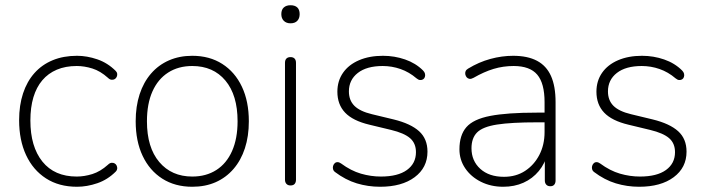

<svg xmlns="http://www.w3.org/2000/svg" viewBox="-20 -705 2699 733"><path d="M274 8Q205 8 155.5 -24Q106 -56 79.5 -113Q53 -170 53 -246Q53 -303 68 -348.5Q83 -394 111.5 -426Q140 -458 181 -475Q222 -492 274 -492Q312 -492 351.5 -478.5Q391 -465 422 -434Q427 -429 427.5 -423Q428 -417 425.5 -411.5Q423 -406 418 -403Q413 -400 406 -400.5Q399 -401 392 -408Q363 -434 332.5 -443.5Q302 -453 273 -453Q230 -453 197 -439Q164 -425 141.5 -398.5Q119 -372 107.5 -333.5Q96 -295 96 -245Q96 -145 142 -88Q188 -31 273 -31Q302 -31 332.5 -40.5Q363 -50 392 -76Q399 -83 406 -83.5Q413 -84 418 -81Q423 -78 425.5 -72.5Q428 -67 427.5 -61Q427 -55 422 -50Q391 -19 351.5 -5.5Q312 8 274 8Z M714 8Q648 8 599.5 -23Q551 -54 524.5 -110Q498 -166 498 -242Q498 -299 513 -345Q528 -391 556.5 -424Q585 -457 625 -474.5Q665 -492 714 -492Q780 -492 828.5 -461Q877 -430 903.5 -374Q930 -318 930 -242Q930 -185 915 -139Q900 -93 871.5 -60Q843 -27 803.5 -9.5Q764 8 714 8ZM714 -31Q767 -31 806 -56Q845 -81 866 -128.5Q887 -176 887 -242Q887 -342 840.5 -397.5Q794 -453 714 -453Q661 -453 622 -428Q583 -403 562 -356Q541 -309 541 -242Q541 -142 588 -86.5Q635 -31 714 -31Z M1089 3Q1079 3 1073.5 -3Q1068 -9 1068 -19V-465Q1068 -476 1073.5 -481.5Q1079 -487 1089 -487Q1099 -487 1104.5 -481.5Q1110 -476 1110 -465V-19Q1110 -9 1105 -3Q1100 3 1089 3ZM1089 -616Q1073 -616 1063.5 -625.5Q1054 -635 1054 -651Q1054 -668 1063.5 -676.5Q1073 -685 1089 -685Q1106 -685 1115 -676.5Q1124 -668 1124 -651Q1124 -635 1115 -625.5Q1106 -616 1089 -616Z M1431 8Q1385 8 1342 -5Q1299 -18 1258 -49Q1253 -53 1251.5 -59Q1250 -65 1251.5 -71Q1253 -77 1257.5 -81.5Q1262 -86 1268.5 -86Q1275 -86 1282 -81Q1320 -53 1358 -42Q1396 -31 1434 -31Q1499 -31 1533.5 -56Q1568 -81 1568 -124Q1568 -158 1545.5 -177.5Q1523 -197 1473 -209L1390 -229Q1327 -244 1297.5 -275Q1268 -306 1268 -355Q1268 -396 1289.5 -427Q1311 -458 1350.5 -475Q1390 -492 1442 -492Q1486 -492 1526.5 -478Q1567 -464 1595 -436Q1601 -430 1602.5 -423.5Q1604 -417 1602 -411Q1600 -405 1595 -402Q1590 -399 1583.5 -399.5Q1577 -400 1570 -406Q1542 -430 1509 -441.5Q1476 -453 1441 -453Q1380 -453 1346 -426.5Q1312 -400 1312 -356Q1312 -322 1333 -301Q1354 -280 1400 -269L1483 -249Q1548 -233 1580 -204Q1612 -175 1612 -126Q1612 -65 1563 -28.5Q1514 8 1431 8Z M1901 8Q1854 8 1816 -11Q1778 -30 1756 -62.5Q1734 -95 1734 -135Q1734 -189 1760.5 -219.5Q1787 -250 1851.5 -262.5Q1916 -275 2029 -275H2070V-238H2031Q1932 -238 1877.5 -229.5Q1823 -221 1801.5 -199.5Q1780 -178 1780 -139Q1780 -91 1813.5 -60.5Q1847 -30 1904 -30Q1950 -30 1984.5 -52.5Q2019 -75 2039 -113.5Q2059 -152 2059 -201V-315Q2059 -387 2031 -420Q2003 -453 1941 -453Q1901 -453 1864.5 -442Q1828 -431 1788 -408Q1779 -403 1772.5 -404Q1766 -405 1762 -409.5Q1758 -414 1756.5 -420.5Q1755 -427 1757.5 -433Q1760 -439 1767 -443Q1808 -468 1852 -480Q1896 -492 1939 -492Q1994 -492 2030 -473Q2066 -454 2083.5 -415Q2101 -376 2101 -315V-16Q2101 -6 2096 0Q2091 6 2081 6Q2071 6 2065.5 0Q2060 -6 2060 -16V-121H2071Q2061 -81 2037 -52Q2013 -23 1978.5 -7.5Q1944 8 1901 8Z M2420 8Q2374 8 2331 -5Q2288 -18 2247 -49Q2242 -53 2240.5 -59Q2239 -65 2240.5 -71Q2242 -77 2246.5 -81.5Q2251 -86 2257.5 -86Q2264 -86 2271 -81Q2309 -53 2347 -42Q2385 -31 2423 -31Q2488 -31 2522.5 -56Q2557 -81 2557 -124Q2557 -158 2534.5 -177.5Q2512 -197 2462 -209L2379 -229Q2316 -244 2286.5 -275Q2257 -306 2257 -355Q2257 -396 2278.5 -427Q2300 -458 2339.5 -475Q2379 -492 2431 -492Q2475 -492 2515.5 -478Q2556 -464 2584 -436Q2590 -430 2591.5 -423.5Q2593 -417 2591 -411Q2589 -405 2584 -402Q2579 -399 2572.5 -399.5Q2566 -400 2559 -406Q2531 -430 2498 -441.5Q2465 -453 2430 -453Q2369 -453 2335 -426.5Q2301 -400 2301 -356Q2301 -322 2322 -301Q2343 -280 2389 -269L2472 -249Q2537 -233 2569 -204Q2601 -175 2601 -126Q2601 -65 2552 -28.5Q2503 8 2420 8Z"/></svg>

Font: Nunito ExtraLight ExtraLight
Style: Regular
Weight: 250
Version: Version 3.602